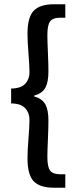

<svg xmlns="http://www.w3.org/2000/svg" viewBox="-20 -728 364 900"><path d="M231.9 151.9Q167 151.9 137.9 121.6Q108.9 91.3 108.9 14.2Q108.9 -22.5 113.5 -78.9Q118.2 -135.3 118.2 -167Q118.2 -199.2 98.1 -220.9Q78.1 -242.7 32.2 -243.2V-313Q78.1 -313.5 98.1 -335.2Q118.2 -356.9 118.2 -388.2Q118.2 -420.4 113.5 -476.8Q108.9 -533.2 108.9 -569.8Q108.9 -647 137.9 -677.5Q167 -708 231.9 -708H286.1V-645H263.2Q227.5 -645 214.8 -627.7Q202.1 -610.4 202.1 -564.9Q202.1 -537.1 204.6 -481.4Q207 -425.8 207 -393.1Q207 -340.8 191.4 -314.9Q175.8 -289.1 140.1 -279.8V-275.9Q175.8 -266.6 191.4 -240.7Q207 -214.8 207 -163.1Q207 -130.4 204.6 -74.7Q202.1 -19 202.1 8.8Q202.1 54.2 214.8 71.5Q227.5 88.9 263.2 88.9H286.1V151.9Z"/></svg>

Font: Source Sans 3 Semibold
Style: Regular
Weight: 600
Designer: Paul D. Hunt
Foundry: Adobe
Version: Version 3.052;hotconv 1.1.0;makeotfexe 2.6.0